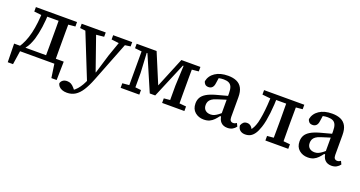

<svg xmlns="http://www.w3.org/2000/svg" viewBox="-42 -1141 3780 2018"><g transform="rotate(20 1848.0 -132.0)"><path d="M535 0H67L115 -39L86 153H27L23 -54H578L574 153H515L487 -39ZM380 0Q380 -30 380.5 -67.5Q381 -105 381 -144Q381 -183 381 -218V-275Q381 -310 381 -349Q381 -388 380.5 -426Q380 -464 380 -493H490Q490 -464 489.5 -426Q489 -388 489 -349Q489 -310 489 -275V-218Q489 -183 489 -144Q489 -105 489.5 -67.5Q490 -30 490 0ZM107 -443V-493H216V-433H199ZM439 -433V-493H567V-443L459 -433ZM80 -39Q107 -78 127 -124.5Q147 -171 160.5 -227Q174 -283 181.5 -349.5Q189 -416 191 -493H256Q254 -400 242.5 -320.5Q231 -241 212 -177Q200 -141 185.5 -110.5Q171 -80 150 -55V-14ZM220 -439V-493H411V-439Z M719 242Q688 242 665 233Q642 224 628.5 208.5Q615 193 612 175Q618 152 636.5 139Q655 126 683 126Q708 126 727 136.5Q746 147 764 168L791 200L760 207L766 197Q793 179 814.5 154.5Q836 130 854 98.5Q872 67 887 30L905 -15L921 -19L999 -277L1075 -493H1145L948 10Q917 89 884.5 140Q852 191 812 216.5Q772 242 719 242ZM885 73 658 -493H781L931 -64L953 -54ZM619 -445V-493H888V-445L772 -433H720ZM971 -445V-493H1184V-445L1100 -433H1071Z M1542 -49 1374 -439H1340V-493H1457L1599 -153H1594L1734 -493H1803V-443H1769L1603 -49ZM1767 0V-218L1779 -493H1872Q1872 -464 1871.5 -426Q1871 -388 1871 -349Q1871 -310 1871 -275V-218Q1871 -184 1871 -144.5Q1871 -105 1871.5 -67.5Q1872 -30 1872 0ZM1234 0V-51L1334 -60H1357L1443 -51V0ZM1698 0V-51L1799 -61H1838L1947 -51V0ZM1234 -443V-493H1344V-433H1328ZM1310 0V-493H1363L1378 -218V0ZM1827 -433V-493H1947V-443L1847 -433Z M2166 15Q2109 15 2069 -19Q2029 -53 2029 -116Q2029 -153 2045 -181.5Q2061 -210 2098 -232.5Q2135 -255 2199 -273Q2227 -281 2255 -288Q2283 -295 2310.5 -303Q2338 -311 2366 -318V-276Q2331 -266 2296.5 -255Q2262 -244 2227 -233Q2190 -222 2170 -207Q2150 -192 2142.5 -174.5Q2135 -157 2135 -137Q2135 -100 2157 -80Q2179 -60 2216 -60Q2239 -60 2258 -68.5Q2277 -77 2298.5 -93Q2320 -109 2349 -134L2355 -78H2318Q2299 -52 2278.5 -31Q2258 -10 2231.5 2.5Q2205 15 2166 15ZM2430 12Q2384 12 2357 -16Q2330 -44 2327 -97L2324 -99V-335Q2324 -380 2313.5 -406Q2303 -432 2280.5 -443Q2258 -454 2223 -454Q2199 -454 2176 -449.5Q2153 -445 2129 -435L2172 -477L2159 -390Q2155 -355 2139 -339Q2123 -323 2098 -323Q2073 -323 2059.5 -336Q2046 -349 2042 -368Q2054 -431 2110 -468.5Q2166 -506 2254 -506Q2310 -506 2349.5 -488.5Q2389 -471 2410 -432.5Q2431 -394 2431 -330V-108Q2431 -81 2441.5 -69Q2452 -57 2470 -57Q2482 -57 2491.5 -61Q2501 -65 2509 -71L2526 -36Q2510 -14 2486.5 -1Q2463 12 2430 12Z M2629 13Q2596 13 2573.5 -4.5Q2551 -22 2547 -58Q2556 -82 2571 -95Q2586 -108 2611 -108Q2633 -108 2649.5 -95.5Q2666 -83 2681 -54L2672 -52H2675L2669 -55Q2687 -79 2697.5 -101.5Q2708 -124 2717 -155Q2727 -195 2734.5 -246.5Q2742 -298 2746.5 -360Q2751 -422 2752 -493H2816Q2815 -439 2812 -388Q2809 -337 2803.5 -290Q2798 -243 2790 -200.5Q2782 -158 2770 -123Q2753 -72 2732.5 -42.5Q2712 -13 2687 0Q2662 13 2629 13ZM2659 -443V-493H2771V-433H2756ZM2774 -439V-493H2960V-439ZM2853 0V-51L2962 -61H3002L3109 -51V0ZM2925 0Q2926 -31 2926 -68Q2926 -105 2926.5 -144Q2927 -183 2927 -218V-275Q2927 -310 2926.5 -349Q2926 -388 2926 -426Q2926 -464 2925 -493H3036Q3035 -464 3035 -426Q3035 -388 3034.5 -349Q3034 -310 3034 -275V-218Q3034 -183 3034.5 -144Q3035 -105 3035 -68Q3035 -31 3036 0ZM2984 -433V-493H3109V-443L3002 -433Z M3330 15Q3273 15 3233 -19Q3193 -53 3193 -116Q3193 -153 3209 -181.5Q3225 -210 3262 -232.5Q3299 -255 3363 -273Q3391 -281 3419 -288Q3447 -295 3474.5 -303Q3502 -311 3530 -318V-276Q3495 -266 3460.5 -255Q3426 -244 3391 -233Q3354 -222 3334 -207Q3314 -192 3306.5 -174.5Q3299 -157 3299 -137Q3299 -100 3321 -80Q3343 -60 3380 -60Q3403 -60 3422 -68.5Q3441 -77 3462.5 -93Q3484 -109 3513 -134L3519 -78H3482Q3463 -52 3442.5 -31Q3422 -10 3395.5 2.5Q3369 15 3330 15ZM3594 12Q3548 12 3521 -16Q3494 -44 3491 -97L3488 -99V-335Q3488 -380 3477.5 -406Q3467 -432 3444.5 -443Q3422 -454 3387 -454Q3363 -454 3340 -449.5Q3317 -445 3293 -435L3336 -477L3323 -390Q3319 -355 3303 -339Q3287 -323 3262 -323Q3237 -323 3223.5 -336Q3210 -349 3206 -368Q3218 -431 3274 -468.5Q3330 -506 3418 -506Q3474 -506 3513.5 -488.5Q3553 -471 3574 -432.5Q3595 -394 3595 -330V-108Q3595 -81 3605.5 -69Q3616 -57 3634 -57Q3646 -57 3655.5 -61Q3665 -65 3673 -71L3690 -36Q3674 -14 3650.5 -1Q3627 12 3594 12Z"/></g></svg>

Font: Source Serif 4 Medium
Style: Regular
Weight: 500
Designer: Frank Grießhammer
Foundry: Adobe Systems Incorporated
Version: Version 4.004;hotconv 1.0.116;makeotfexe 2.5.65601